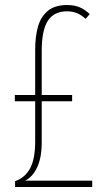

<svg xmlns="http://www.w3.org/2000/svg" viewBox="-20 -744 426 764"><path d="M247 -724Q276 -724 297 -715Q318 -706 337 -688L321 -669Q299 -688 281.5 -693.5Q264 -699 247 -699Q195 -699 170.5 -661.5Q146 -624 146 -541V-366H267V-341H146V-177Q146 -117 128 -78.5Q110 -40 80 -25H347V0H40V-23Q80 -37 100 -74.5Q120 -112 120 -182V-341H39V-366H120V-548Q120 -598 131 -637.5Q142 -677 170 -700.5Q198 -724 247 -724Z"/></svg>

Font: Noto Sans Gujarati ExtraCondensed Thin
Style: Regular
Weight: 100
Width: 2
Designer: Jelle Bosma - Monotype Design Team, Universal Thirst
Foundry: Monotype Imaging Inc.
Version: Version 2.106; ttfautohint (v1.8.4.7-5d5b)